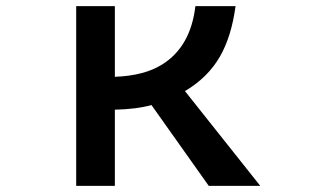

<svg xmlns="http://www.w3.org/2000/svg" viewBox="-20 -585 1040 630"><path d="M230 -564.9H356.9V-333Q453.1 -336.4 512.2 -373.5Q605.5 -431.6 621.1 -564.9H752.9Q739.7 -465.8 701.7 -399.4Q661.6 -330.1 586.9 -286.1L834 24.9H665L477.1 -240.2Q427.2 -226.6 356.9 -225.1V24.9H230Z"/></svg>

Font: BIZ UDPGothic
Style: Bold
Weight: 700
Designer: TypeBank Co., Ltd.
Foundry: Morisawa Inc.
Version: Version 1.051